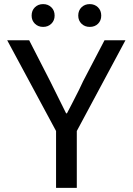

<svg xmlns="http://www.w3.org/2000/svg" viewBox="-20 -915 646 935"><path d="M253 -277 15 -719H122L224 -520L302 -363H306Q311 -373 331 -411Q372 -490 385 -520L489 -719H591L354 -277V0H253ZM361 -839Q361 -864 377 -879.5Q393 -895 417 -895Q441 -895 457 -879.5Q473 -864 473 -839Q473 -815 457.5 -799.5Q442 -784 417 -784Q393 -784 377 -799.5Q361 -815 361 -839ZM134 -839Q134 -864 150 -879.5Q166 -895 190 -895Q214 -895 230 -879.5Q246 -864 246 -839Q246 -815 230 -799.5Q214 -784 190 -784Q166 -784 150 -799.5Q134 -815 134 -839Z"/></svg>

Font: Nebula Sans Medium
Style: Regular
Weight: 500
Designer: Paul D. Hunt for Adobe (as Source Sans)
Foundry: Nebula Entertainment & Broadcasting LLC
Version: Version 1.010